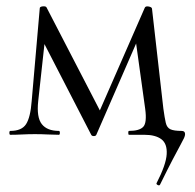

<svg xmlns="http://www.w3.org/2000/svg" viewBox="-20 -417 602 594"><path d="M475.2 154Q473.2 158 468.2 155.5Q463.2 153 464.2 150Q493.8 92.6 495.7 60Q497.6 27.4 479.2 13.7Q460.8 0 426.8 0H379Q376.8 0 376.8 -6Q376.8 -12 379 -12Q411.4 -12 423.2 -24.7Q435 -37.4 429.2 -80.2L397.6 -307.8L433 -355.6L278 0Q276.2 4 270.2 4Q264.2 4 262.2 0L109.2 -296.8L121.8 -319.8L98.2 -104Q92.8 -53.8 109.4 -32.9Q126 -12 162.2 -12Q165.2 -12 165.2 -6Q165.2 0 162.2 0Q146.2 0 127.4 -1Q108.6 -2 88 -2Q68 -2 48.5 -1Q29 0 12 0Q9 0 9 -6Q9 -12 12 -12Q47.2 -12 60.7 -33Q74.2 -54 78 -104L103 -391.4Q103 -396.4 112.2 -397.3Q121.4 -398.2 123.8 -394.4L294.6 -64.4L279 -52.8L427.8 -392.8Q430 -398.6 439.7 -396.9Q449.4 -395.2 450.2 -390.4L485.4 -81Q489.4 -52 492.9 -37Q496.4 -22 507.3 -17Q518.2 -12 542 -12Q552.6 -12 552.6 -2Q552.6 3 549.4 10Q546.2 17 538 31.9Q529.8 46.8 514.6 75.8Q499.4 104.8 475.2 154Z"/></svg>

Font: Cormorant Infant Light
Style: Regular
Weight: 300
Designer: Christian Thalmann (Catharsis Fonts)
Foundry: Catharsis Fonts
Version: Version 4.001